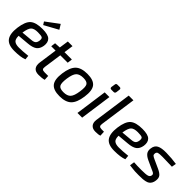

<svg xmlns="http://www.w3.org/2000/svg" viewBox="158 -1747 2770 2770"><g transform="rotate(45 1543.0 -362.5)"><path d="M281 -547 252 -592 448 -738 494 -664ZM443 -81 449 -16Q378 12 248 12Q123 12 75 -53.5Q27 -119 45 -257Q64 -398 122.5 -449.5Q181 -501 315 -501Q429 -501 470 -461Q511 -421 500 -343Q488 -272 444 -240.5Q400 -209 309 -202L140 -187Q139 -118 169 -93.5Q199 -69 263 -69Q331 -69 443 -81ZM146 -259 309 -274Q355 -277 376 -293.5Q397 -310 403 -351Q409 -398 387.5 -409Q366 -420 300 -420Q224 -420 192.5 -388.5Q161 -357 146 -259Z M764 -413 725 -139Q720 -104 731.5 -91.5Q743 -79 778 -79H851L855 -4Q811 9 741 9Q676 9 647.5 -27Q619 -63 628 -130L668 -413H579L588 -483L679 -488L700 -631H795L775 -488H925L915 -413Z M1231 -501Q1357 -501 1405 -440.5Q1453 -380 1433 -240Q1414 -102 1354 -44.5Q1294 13 1171 13Q1046 13 997.5 -47.5Q949 -108 968 -247Q987 -385 1046.5 -443Q1106 -501 1231 -501ZM1231 -419Q1154 -419 1118.5 -382Q1083 -345 1068 -240Q1054 -139 1075.5 -103.5Q1097 -68 1171 -68Q1249 -68 1284 -106.5Q1319 -145 1333 -247Q1348 -348 1326.5 -383.5Q1305 -419 1231 -419Z M1647 -696H1693Q1707 -696 1714 -688Q1721 -680 1719 -666L1712 -610Q1708 -583 1682 -583H1636Q1606 -583 1609 -614L1618 -670Q1620 -696 1647 -696ZM1623 0H1527L1595 -488H1691Z M1969 -700 1890 -139Q1885 -106 1897 -92.5Q1909 -79 1943 -79H1989L1993 -3Q1966 9 1900 9Q1842 9 1812.5 -25Q1783 -59 1791 -121L1873 -700Z M2482 -81 2488 -16Q2417 12 2287 12Q2162 12 2114 -53.5Q2066 -119 2084 -257Q2103 -398 2161.5 -449.5Q2220 -501 2354 -501Q2468 -501 2509 -461Q2550 -421 2539 -343Q2527 -272 2483 -240.5Q2439 -209 2348 -202L2179 -187Q2178 -118 2208 -93.5Q2238 -69 2302 -69Q2370 -69 2482 -81ZM2185 -259 2348 -274Q2394 -277 2415 -293.5Q2436 -310 2442 -351Q2448 -398 2426.5 -409Q2405 -420 2339 -420Q2263 -420 2231.5 -388.5Q2200 -357 2185 -259Z M2861 -182 2730 -242Q2675 -268 2652 -300.5Q2629 -333 2636 -384Q2644 -451 2693 -477Q2742 -503 2842 -501Q2955 -499 3051 -484L3039 -415Q2912 -419 2845 -420Q2779 -420 2756.5 -413Q2734 -406 2730 -377Q2727 -352 2739.5 -340Q2752 -328 2788 -312L2920 -252Q2980 -224 3002 -194.5Q3024 -165 3017 -111Q3013 -78 3000 -55.5Q2987 -33 2969.5 -20Q2952 -7 2921.5 0Q2891 7 2861.5 9Q2832 11 2786 11Q2738 11 2710.5 9.5Q2683 8 2649.5 3.5Q2616 -1 2597 -3L2608 -75Q2664 -70 2761 -70Q2853 -70 2885 -80Q2917 -90 2922 -120Q2923 -125 2923 -130Q2923 -135 2922.5 -138.5Q2922 -142 2919.5 -145.5Q2917 -149 2915.5 -151.5Q2914 -154 2910 -157Q2906 -160 2903 -162Q2900 -164 2894 -167Q2888 -170 2884.5 -171.5Q2881 -173 2873.5 -176.5Q2866 -180 2861 -182Z"/></g></svg>

Font: Exo 2.0 Medium
Style: Italic
Weight: 500
Italic angle: -8°
Designer: Natanael Gama
Version: Version 1.001;PS 001.001;hotconv 1.0.70;makeotf.lib2.5.58329